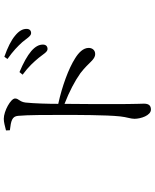

<svg xmlns="http://www.w3.org/2000/svg" viewBox="81 -876 837 1040"><g transform="rotate(-90 500.0 -355.5)"><path d="M707 -565C728 -539 739 -517 755 -517C770 -517 779 -526 779 -542C779 -563 769 -583 744 -605C718 -627 680 -648 630 -669L616 -652C660 -620 686 -590 707 -565ZM792 -654C813 -629 825 -606 841 -606C855 -606 864 -614 864 -631C864 -652 853 -672 827 -693C802 -714 764 -733 713 -751L701 -734C745 -703 769 -679 792 -654ZM314 -742 315 -721C367 -715 390 -709 393 -677C398 -627 398 -518 398 -438C398 -362 398 -198 390 -124C386 -86 377 -68 377 -46C377 -12 395 43 427 43C449 43 459 31 459 5C459 -12 457 -42 457 -86C456 -192 457 -355 458 -425C525 -399 580 -370 624 -339C684 -293 696 -259 728 -259C750 -259 761 -276 761 -294C761 -324 735 -349 704 -368C649 -403 554 -438 458 -459C458 -514 460 -588 465 -636C469 -669 487 -673 487 -693C487 -716 419 -754 377 -754C358 -754 339 -748 314 -742Z"/></g></svg>

Font: Harano Aji Mincho K1
Style: Regular
Weight: 400
Foundry: Masamichi Hosoda
Version: HaranoAjiMinchoK1-Regular version 20230610;ttx 4.39.4